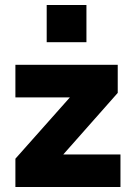

<svg xmlns="http://www.w3.org/2000/svg" viewBox="-20 -753 527 773"><path d="M42 0V-114L297 -401V-361H42V-492H454V-379L194 -85V-131H465V0ZM168 -583V-733H328V-583Z"/></svg>

Font: Nunito Sans 12pt Black
Style: Regular
Weight: 900
Designer: Vernon Adams
Foundry: Vernon Adams
Version: Version 3.101;gftools[0.9.27]